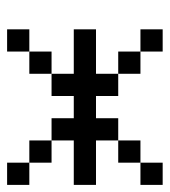

<svg xmlns="http://www.w3.org/2000/svg" viewBox="11 -739 478 540"><g transform="rotate(90 250.0 -469.0)"><path d="M62.5 -312.5H125V-250H62.5ZM437.5 -312.5H500V-250H437.5V-312.5H375V-375H437.5ZM125 -375H187.5V-312.5H125ZM187.5 -437.5H62.5V-500H187.5V-562.5H250V-500H312.5V-562.5H375V-500H500V-437.5H375V-375H312.5V-437.5H250V-375H187.5ZM125 -625H187.5V-562.5H125V-625H62.5V-687.5H125ZM375 -625H437.5V-562.5H375ZM437.5 -687.5H500V-625H437.5Z"/></g></svg>

Font: HE신이문
Style: regular
Weight: 500
Monospace: yes
Designer: Taeyun An (WindowsTiger)
Version: v1.1